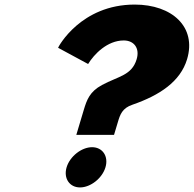

<svg xmlns="http://www.w3.org/2000/svg" viewBox="-20 -820 848 840"><path d="M271.4 -88C257.1 -40 284.1 0 330.1 0C376.1 0 427.1 -40 441.4 -88C455.8 -136 428.8 -176 382.8 -176C336.8 -176 285.8 -136 271.4 -88ZM365.5 -540C391.7 -583 449.4 -643 521.4 -643C566.4 -643 592.3 -609 577.9 -561C556.7 -490 498.8 -487 426.1 -448C372.4 -419 359.7 -383 346.5 -339L313.9 -230H478.9L495.7 -286C505.5 -319 514.9 -347 559.7 -362C678.2 -403 769.2 -463 798.5 -561C840.7 -702 733 -800 569.4 -800C333.6 -800 235.6 -616 234.1 -611Z"/></svg>

Font: Hussar
Style: BdSuprExtOblThree
Weight: 700
Foundry: Cannot Into Space Fonts
Version: Version 2.00